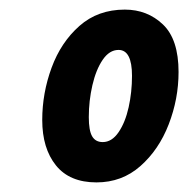

<svg xmlns="http://www.w3.org/2000/svg" viewBox="-20 -742 392 400"><path d="M181 -362Q125 -362 96.5 -397.5Q68 -433 68 -492Q68 -548 87.5 -601Q107 -654 145.5 -688Q184 -722 240 -722Q287 -722 319.5 -691Q352 -660 352 -592Q352 -536 331.5 -483Q311 -430 272.5 -396Q234 -362 181 -362ZM194 -446Q213 -446 227 -466.5Q241 -487 248 -518.5Q255 -550 255 -584Q255 -638 227 -638Q208 -638 194 -617.5Q180 -597 172.5 -564.5Q165 -532 165 -498Q165 -470 172 -458Q179 -446 194 -446Z"/></svg>

Font: Noto Sans ExtraCondensed ExtraBold
Style: Italic
Weight: 800
Width: 2
Italic angle: -12°
Designer: Monotype Design Team
Foundry: Monotype Imaging Inc.
Version: Version 2.013; ttfautohint (v1.8.4.7-5d5b)